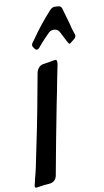

<svg xmlns="http://www.w3.org/2000/svg" viewBox="-108 -1073 605 1114"><g transform="rotate(-10 194.0 -516.0)"><path d="M173 -809C187 -825 201 -842 216 -857L240 -881C248 -889 258 -893 270 -893C286 -893 297 -886 304 -872L336 -810C341 -801 345 -797 347 -797C349 -797 353 -799 357 -803L377 -819C384 -824 388 -831 388 -839C388 -843 387 -846 385 -850L376 -878C374 -886 372 -893 370 -900L371 -899L341 -1004C339 -1014 331 -1021 322 -1022C317 -1022 313 -1022 309 -1023H301L297 -1024C288 -1023 279 -1018 271 -1010C228 -963 186 -911 149 -857L135 -838C133 -834 131 -830 131 -826C131 -820 134 -814 139 -808L144 -801C148 -798 151 -796 155 -796C160 -796 165 -799 170 -805V-804ZM142 -803 144 -801ZM39 -12C56 -15 72 -16 87 -17L94 -18C115 -20 131 -35 135 -57C160 -194 186 -332 213 -469C222 -514 232 -560 240 -606L258 -695V-705C258 -714 255 -719 249 -719H248C246 -718 244 -718 241 -718C219 -714 197 -710 175 -707C156 -704 140 -687 135 -664L118 -573C91 -422 61 -274 29 -123C24 -99 18 -76 12 -55C12 -53 11 -51 11 -48L8 -36C7 -33 7 -31 6 -29V-30C5 -24 4 -21 4 -17C4 -11 7 -8 12 -8L13 -9H20Z"/></g></svg>

Font: Bangerz
Style: Regular
Weight: 400
Designer: vernon adams
Foundry: Vernon Adams
Version: Version 2.10;December 28, 2023;FontCreator 13.0.0.2683 64-bi